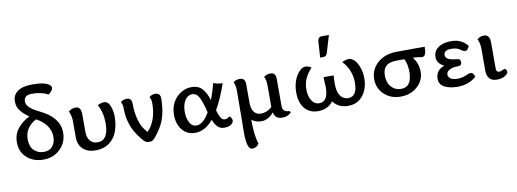

<svg xmlns="http://www.w3.org/2000/svg" viewBox="-70 -1137 4871 1809"><g transform="rotate(-10 2365.5 -232.0)"><path d="M266.1 5.9Q172.4 5.9 110.1 -49.8Q47.9 -105.5 47.9 -196.8Q47.9 -275.9 94 -331.1Q140.1 -386.2 206.1 -418Q160.6 -448.7 128.4 -486.6Q96.2 -524.4 96.2 -580.1Q96.2 -642.1 144.5 -676Q192.9 -710 285.2 -710Q405.3 -710 447.3 -675.3Q463.4 -662.1 463.4 -647Q463.4 -621.6 420.9 -589.8Q357.4 -624 267.1 -624Q189 -624 189 -562Q189 -503.9 307.6 -447.8Q493.2 -359.9 493.2 -212.9Q493.2 -120.1 429.2 -57.1Q365.2 5.9 266.1 5.9ZM283.2 -64.9Q341.3 -64.9 368.7 -101.8Q396 -138.7 396 -188Q396 -307.1 263.2 -379.9Q152.8 -321.3 152.8 -207Q152.8 -138.2 190.2 -101.6Q227.5 -64.9 283.2 -64.9Z M767.6 5.9Q690.4 5.9 646.5 -35.2Q602.5 -76.2 602.5 -147.9V-307.1Q602.5 -351.1 581.5 -399.4Q610.8 -424.8 650.4 -424.8Q700.7 -424.8 700.7 -349.1V-183.1Q700.7 -128.4 727.1 -97.2Q753.4 -65.9 796.9 -65.9Q902.8 -65.9 902.8 -230Q902.8 -333 859.9 -410.2Q895.5 -427.7 919.9 -427.7Q960 -427.7 978.8 -379.2Q997.6 -330.6 997.6 -279.8Q997.6 -196.3 972.4 -131.8Q947.3 -67.4 894.8 -30.8Q842.3 5.9 767.6 5.9Z M1293 13.7H1262.2Q1231.9 13.7 1163.1 -90.8Q1094.2 -195.3 1094.2 -345.2Q1094.2 -375 1078.6 -400.9Q1103 -421.9 1136.2 -421.9Q1185.1 -421.9 1185.1 -370.1Q1185.1 -174.3 1277.8 -80.1Q1368.2 -174.3 1368.2 -340.3Q1368.2 -375 1352.5 -400.9Q1377 -421.9 1410.2 -421.9Q1459 -421.9 1459 -370.1Q1459 -200.2 1391.1 -93.3Q1323.2 13.7 1293 13.7Z M1997.6 5.9Q1957 5.9 1932.4 -20.8Q1907.7 -47.4 1892.6 -87.9Q1814 5.9 1719.2 5.9Q1642.1 5.9 1596.2 -50.8Q1550.3 -107.4 1550.3 -192.9Q1550.3 -294.9 1612.3 -359.9Q1674.3 -424.8 1758.3 -424.8Q1820.8 -424.8 1857.2 -386.7Q1893.6 -348.6 1917.5 -272Q1947.3 -349.6 1966.3 -426.8Q2010.3 -410.2 2054.2 -410.2Q2009.8 -277.3 1948.2 -168.9Q1961.4 -124 1976.6 -97.4Q1991.7 -70.8 2016.6 -70.8Q2037.6 -70.8 2064.5 -90.8Q2086.4 -67.9 2086.4 -47.9Q2086.4 -29.3 2064.2 -11.7Q2042 5.9 1997.6 5.9ZM1743.7 -60.1Q1807.1 -60.1 1867.2 -165Q1841.3 -269 1817.4 -313.5Q1793.5 -357.9 1751.5 -357.9Q1711.4 -357.9 1683.3 -316.4Q1655.3 -274.9 1655.3 -205.1Q1655.3 -145.5 1678 -102.8Q1700.7 -60.1 1743.7 -60.1Z M2222.2 245.6Q2170.4 245.6 2170.4 80.6Q2170.4 69.3 2172.1 -23.7Q2173.8 -116.7 2173.8 -315.9Q2173.8 -372.1 2157.2 -400.9Q2183.1 -421.9 2218.8 -421.9Q2247.1 -421.9 2259 -406.5Q2271 -391.1 2271 -360.4V-182.1Q2271 -127.9 2294.2 -96.4Q2317.4 -64.9 2361.8 -64.9Q2388.7 -64.9 2416.7 -76.4Q2444.8 -87.9 2466.8 -111.3V-315.9Q2466.8 -370.1 2449.2 -400.9Q2475.1 -421.9 2510.7 -421.9Q2539.1 -421.9 2551 -406.5Q2563 -391.1 2563 -360.4V-100.6Q2563 -42 2629.9 -42L2638.7 -28.8Q2607.9 7.3 2553.7 7.3Q2481.9 7.3 2471.7 -57.1Q2418.5 6.8 2350.1 6.8Q2301.8 6.8 2259.8 -23.9Q2259.8 129.9 2287.6 208.5Q2266.1 245.6 2222.2 245.6Z M3183.6 5.9Q3089.4 5.9 3039.6 -63Q3014.6 -27.8 2977.1 -11Q2939.5 5.9 2896.5 5.9Q2814.5 5.9 2767.8 -49.6Q2721.2 -105 2721.2 -203.1Q2721.2 -272 2744.4 -327.4Q2767.6 -382.8 2807.6 -414.1Q2826.7 -428.7 2849.1 -428.7Q2874.5 -428.7 2904.3 -410.2Q2866.2 -369.1 2843.3 -322Q2820.3 -274.9 2820.3 -214.8Q2820.3 -152.8 2845.9 -109.4Q2871.6 -65.9 2919.4 -65.9Q2961.4 -65.9 2982.9 -101.1Q3004.4 -136.2 3004.4 -202.1Q3004.4 -215.8 2999.5 -300.8H3096.2Q3093.3 -261.2 3093.3 -221.2Q3093.3 -166.5 3107.4 -131.3Q3121.6 -96.2 3145.5 -81.1Q3169.4 -65.9 3194.3 -65.9Q3282.2 -65.9 3282.2 -198.2Q3282.2 -320.8 3198.2 -410.2Q3235.4 -428.2 3262.7 -428.2Q3284.2 -428.2 3308.8 -409.7Q3333.5 -391.1 3355 -339.6Q3376.5 -288.1 3376.5 -223.1Q3376.5 -163.1 3355 -111.1Q3333.5 -59.1 3290.5 -26.6Q3247.6 5.9 3183.6 5.9ZM3030.3 -487.8H3000.5L3010.3 -638.7Q3013.2 -683.6 3051.3 -683.6H3118.7L3069.3 -519Q3060.1 -487.8 3030.3 -487.8Z M3686 5.9Q3590.3 5.9 3528.3 -53Q3466.3 -111.8 3466.3 -198.2Q3466.3 -290 3534.9 -352.1Q3603.5 -414.1 3713.4 -417L3988.3 -418Q3988.3 -326.2 3950.7 -326.2Q3938 -326.2 3914.6 -330.6Q3891.1 -335 3860.4 -335Q3910.2 -270 3910.2 -194.8Q3910.2 -109.4 3845.7 -51.8Q3781.2 5.9 3686 5.9ZM3701.2 -64.9Q3803.2 -64.9 3805.2 -206.1Q3805.2 -285.6 3779.3 -335H3706.1Q3636.2 -335 3603.8 -305.4Q3571.3 -275.9 3571.3 -215.8Q3571.3 -145.5 3608.4 -105.2Q3645.5 -64.9 3701.2 -64.9Z M4230.5 7.8Q4153.8 7.8 4104.5 -18.1Q4055.2 -43.9 4055.2 -98.1Q4055.2 -181.2 4140.1 -210Q4071.3 -241.2 4071.3 -304.7Q4071.3 -359.4 4117.2 -392.8Q4163.1 -426.3 4241.2 -426.3Q4342.8 -426.3 4398.4 -353Q4380.9 -311.5 4357.9 -311.5Q4340.8 -311.5 4311.8 -333.3Q4282.7 -355 4230.5 -355Q4159.2 -355 4159.2 -306.2Q4159.2 -256.8 4267.1 -250Q4301.3 -248.5 4301.3 -215.8Q4301.3 -182.1 4267.1 -182.1Q4212.9 -182.1 4183.1 -165.3Q4153.3 -148.4 4153.3 -122.1Q4153.3 -98.1 4175.8 -82.5Q4198.2 -66.9 4243.2 -66.9Q4290.5 -66.9 4342.3 -91.8Q4357.4 -99.1 4369.1 -99.1Q4397.9 -99.1 4408.2 -56.2Q4335.4 7.8 4230.5 7.8Z M4606.4 5.9Q4512.2 5.9 4511.2 -97.7V-307.1Q4511.2 -360.8 4490.2 -399.4Q4519.5 -424.8 4554.2 -424.8Q4611.3 -424.8 4611.3 -349.1V-97.7Q4611.3 -64 4640.1 -64Q4653.8 -64 4669.7 -72.3Q4685.5 -80.6 4692.4 -80.6Q4713.4 -80.6 4713.4 -42Q4680.2 5.9 4606.4 5.9Z"/></g></svg>

Font: Bainsley
Style: Regular
Weight: 400
Designer: Paul James MIller
Foundry: High-Logic / Made with FontCreator
Version: Version 1.411;March 28, 2021;FontCreator 13.0.0.2683 64-bit